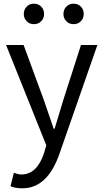

<svg xmlns="http://www.w3.org/2000/svg" viewBox="-20 -787 561 1041"><path d="M101 234Q64 234 37 223L55 150Q80 159 96 159Q181 159 219 42L231 1L13 -543H108L219 -241Q257 -128 271 -89H276Q282 -108 298 -161Q314 -214 322 -241L419 -543H508L303 45Q238 234 101 234ZM109 -711Q109 -735 124.5 -751Q140 -767 164 -767Q188 -767 203.5 -751Q219 -735 219 -711Q219 -688 203.5 -672Q188 -656 164 -656Q140 -656 124.5 -672Q109 -688 109 -711ZM324 -711Q324 -735 339.5 -751Q355 -767 379 -767Q403 -767 418.5 -751Q434 -735 434 -711Q434 -688 418.5 -672Q403 -656 379 -656Q355 -656 339.5 -672Q324 -688 324 -711Z"/></svg>

Font: Noto Sans SC
Style: Regular
Weight: 400
Designer: Ryoko NISHIZUKA  (kana, bopomofo & ideographs); Paul D. Hunt (Latin, Greek & Cyrillic); Sandoll Communications , Soo-you
Foundry: Adobe
Version: Version 2.002;hotconv 1.0.116;makeotfexe 2.5.65601